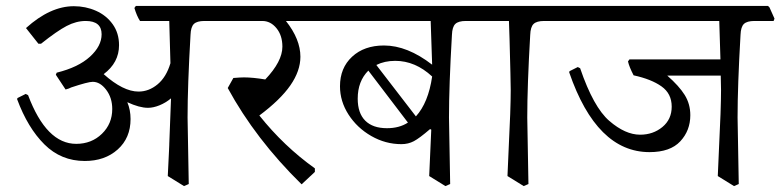

<svg xmlns="http://www.w3.org/2000/svg" viewBox="-20 -596 2642 650"><path d="M737 -525H672Q647 -525 636.5 -515Q626 -505 625 -478Q615 -306 615 -198L619 27L603 34L548 0Q554 -121 553 -107L559 -263Q541 -248 520 -239.5Q499 -231 481 -231Q452 -231 411 -250Q422 -224 422 -193Q422 -129 378.5 -90Q335 -51 267 -51Q187 -51 130.5 -107Q74 -163 38 -260L39 -264L67 -278L75 -274Q137 -109 238 -109Q290 -109 325 -143Q360 -177 360 -227Q360 -265 339.5 -292Q319 -319 294 -319Q278 -319 221 -300Q214 -296 202 -293L169 -343L172 -350Q245 -368 284.5 -404Q324 -440 324 -480Q324 -525 270 -525Q238 -525 205.5 -508Q173 -491 119 -448H110L68 -501Q150 -575 230 -575Q270 -575 305 -559.5Q340 -544 361.5 -514Q383 -484 383 -443Q383 -384 331 -345Q397 -286 449 -286Q484 -286 513.5 -310.5Q543 -335 557 -382L553 -525H454Q443 -542 435 -569L440 -576H718L723 -571L740 -533Z M948 -525Q997 -463 997 -404Q997 -356 963 -307Q929 -258 858 -205Q941 -101 1046 -26V-14L1001 28Q845 -125 751 -298L770 -332Q794 -334 806 -334Q836 -334 878 -327Q936 -388 936 -438Q936 -476 916 -500.5Q896 -525 868 -525H717Q706 -543 698 -569L703 -576H1081L1086 -571L1104 -533L1100 -525Z M1622 -525H1557Q1532 -525 1521.5 -515Q1511 -505 1510 -478Q1500 -306 1500 -198L1504 27L1488 34L1433 0L1440 -157L1436 -159Q1400 -128 1381 -118Q1362 -108 1339 -108Q1285 -108 1237 -135.5Q1189 -163 1160 -208Q1131 -253 1131 -304Q1131 -366 1172 -404Q1213 -442 1280 -442Q1359 -442 1443 -377L1438 -525H1083Q1073 -541 1064 -569L1069 -576H1603L1608 -571L1625 -533ZM1443 -337Q1386 -390 1318 -390Q1282 -390 1254 -376L1388 -202Q1430 -248 1443 -337ZM1361 -181 1227 -357Q1191 -321 1191 -262Q1191 -213 1216.5 -187.5Q1242 -162 1290 -162Q1332 -162 1361 -181Z M1887 -525H1822Q1797 -525 1786.5 -515Q1776 -505 1775 -478Q1765 -306 1765 -198L1769 27L1753 34L1698 0L1702 -91Q1709 -228 1709 -291Q1709 -319 1705 -465L1703 -525H1604Q1593 -542 1585 -569L1590 -576H1868L1873 -571L1890 -533Z M2599 -525H2534Q2509 -525 2498.5 -515Q2488 -505 2487 -478Q2477 -306 2477 -198L2481 27L2465 34L2410 0L2414 -91Q2421 -228 2421 -291L2420 -340H2239Q2279 -305 2298 -274.5Q2317 -244 2317 -206Q2317 -154 2283 -117.5Q2249 -81 2179 -81Q2000 -81 1907 -351L1908 -355L1936 -369L1944 -365Q1989 -233 2043 -186.5Q2097 -140 2147 -140Q2191 -140 2222.5 -166Q2254 -192 2254 -235Q2254 -279 2219.5 -303.5Q2185 -328 2125 -341Q2110 -370 2106 -388L2111 -395H2419L2415 -525H1869Q1858 -542 1850 -569L1855 -576H2580L2585 -571L2602 -533Z"/></svg>

Font: Sahitya
Style: Regular
Weight: 400
Designer: Juan Pablo del Peral
Foundry: Juan Pablo del Peral (http://www.huertatipografica.com)
Version: Version 1.001;PS 001.000;hotconv 1.0.70;makeotf.lib2.5.58329